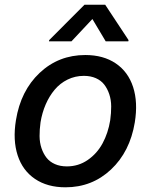

<svg xmlns="http://www.w3.org/2000/svg" viewBox="-20 -787 642 818"><path d="M258.9 11Q181.8 11 129.1 -24.7Q76.3 -60.4 55.2 -125.2Q34.1 -190 47.9 -274.9Q68.2 -400.6 149 -476.6Q229.8 -552.6 343.4 -552.6Q420.5 -552.6 473.2 -516.9Q525.9 -481.2 547.1 -416.2Q568.2 -351.2 554.3 -265.6Q533.7 -140.6 452.9 -64.8Q372.2 11 258.9 11ZM264.9 -78.1Q314.3 -78.1 353.9 -105.5Q393.5 -132.8 417.1 -176.5Q440.7 -220.2 449.6 -274.9Q453.8 -305.8 453.7 -333.8Q453.5 -361.9 445.5 -385.7Q437.5 -409.4 424 -426.8Q410.5 -444.2 388.3 -454Q366.1 -463.8 337.4 -463.8Q300.1 -463.8 267.9 -448Q235.8 -432.2 212.9 -404.8Q190 -377.5 174.7 -342.2Q159.4 -306.8 152.7 -266Q148.4 -235.1 148.6 -207.2Q148.8 -179.3 156.8 -155.7Q164.8 -132.1 178.3 -114.9Q191.8 -97.7 214 -87.9Q236.2 -78.1 264.9 -78.1ZM284.4 -610.8H188.6L189.6 -616.1L339.8 -766.7H428.3L527.7 -616.1L526.6 -610.8H430.4L373.6 -706Z"/></svg>

Font: Karasuma Gothic
Style: Medium Italic
Weight: 500
Italic angle: 9.39998°
Designer: Rasmus Andersson / Ryoko Nishizuka
Foundry: Genbu
Version: Version 1.00